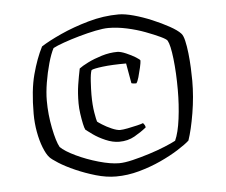

<svg xmlns="http://www.w3.org/2000/svg" viewBox="-42 -772 697 593"><g transform="rotate(-5 306.5 -476.0)"><path d="M295 -227Q265 -227 232.5 -236.5Q200 -246 170.5 -259Q141 -272 120.5 -285Q100 -298 94 -305Q85 -315 76.5 -336.5Q68 -358 63 -385.5Q58 -413 58 -442Q58 -515 71 -563.5Q84 -612 102 -647Q125 -662 164.5 -680Q204 -698 251.5 -711.5Q299 -725 346 -725Q365 -725 392.5 -717.5Q420 -710 448.5 -698Q477 -686 500.5 -673Q524 -660 534 -649Q540 -643 544 -626Q548 -609 550.5 -586.5Q553 -564 554 -541Q555 -518 555 -501Q555 -452 546.5 -401Q538 -350 527 -318Q515 -307 490.5 -291.5Q466 -276 434.5 -261.5Q403 -247 367 -237Q331 -227 295 -227ZM314 -333Q294 -333 272 -342.5Q250 -352 234 -363.5Q218 -375 213 -379Q210 -384 207 -398Q204 -412 201.5 -429.5Q199 -447 199 -462Q199 -494 203 -519.5Q207 -545 212 -569Q221 -576 240 -585.5Q259 -595 283.5 -602.5Q308 -610 332 -610Q342 -610 358.5 -603Q375 -596 388 -588Q401 -580 401 -577Q401 -571 397.5 -555.5Q394 -540 390 -526Q386 -512 382 -508Q378 -508 373.5 -508.5Q369 -509 367 -510L356 -572Q312 -572 283.5 -568.5Q255 -565 248 -561Q244 -551 242.5 -526Q241 -501 241 -485Q241 -453 245 -429.5Q249 -406 251 -401Q253 -399 265.5 -391Q278 -383 294 -376Q310 -369 320 -369Q328 -369 343.5 -372Q359 -375 373.5 -378.5Q388 -382 392 -384Q394 -382 396.5 -378Q399 -374 399 -370Q383 -357 362 -345Q341 -333 314 -333ZM308 -267Q325 -267 350 -273Q375 -279 402 -287.5Q429 -296 452 -305.5Q475 -315 486 -321Q497 -345 502.5 -388Q508 -431 508 -477Q508 -530 503 -573.5Q498 -617 490 -631Q487 -636 469 -644.5Q451 -653 424.5 -663Q398 -673 368 -679.5Q338 -686 311 -686Q295 -686 270.5 -681Q246 -676 219.5 -668.5Q193 -661 170.5 -653Q148 -645 137 -639Q128 -622 120 -593.5Q112 -565 107 -534.5Q102 -504 102 -479Q102 -436 110.5 -393.5Q119 -351 129 -333Q143 -319 175.5 -303.5Q208 -288 245 -277.5Q282 -267 308 -267Z"/></g></svg>

Font: Texturina 12pt Thin
Style: Regular
Weight: 250
Designer: Guillermo Torres Carreño
Foundry: Omnibus-Type
Version: Version 1.002